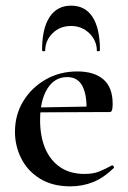

<svg xmlns="http://www.w3.org/2000/svg" viewBox="-20 -648 454 680"><path d="M229 12Q166 12 122 -15Q78 -42 55.5 -86.5Q33 -131 33 -181Q33 -241 62 -289Q91 -337 141 -366Q191 -395 254 -395Q313 -395 346 -367Q379 -339 379 -280Q379 -267 377 -259Q375 -251 368 -251H286Q289 -309 272.5 -342Q256 -375 218 -375Q173 -375 147.5 -333.5Q122 -292 122 -223Q122 -165 140 -122.5Q158 -80 193 -56Q228 -32 279 -32Q310 -32 331 -40.5Q352 -49 376 -62Q378 -64 381.5 -60Q385 -56 383 -53Q347 -18 309.5 -3Q272 12 229 12ZM93 -250 92 -267 314 -271V-251ZM140 -468Q140 -466 134.5 -466.5Q129 -467 129 -470Q129 -547 155.5 -587.5Q182 -628 232 -628Q282 -628 308 -587.5Q334 -547 334 -470Q334 -467 328.5 -466.5Q323 -466 323 -468Q323 -504 296.5 -530Q270 -556 232 -556Q192 -556 166 -530Q140 -504 140 -468Z"/></svg>

Font: Cormorant Garamond Light SemiBold
Style: Regular
Weight: 600
Version: Version 4.001